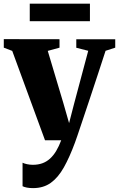

<svg xmlns="http://www.w3.org/2000/svg" viewBox="-27 -740 628 1013"><path d="M147.5 252.5Q129.5 252.5 115.2 249.8Q101 247 92 242.5V118.5Q100.5 123 115.5 126.2Q130.5 129.5 146.5 129.5Q174 129.5 196.2 121.5Q218.5 113.5 236.8 97Q255 80.5 269.5 56.2Q284 32 296 0H210.5L37.5 -471.5L-7 -488.5V-533.5L287 -533V-488.5L225 -471.5L307 -197L337.5 -90.5L364 -193L438.5 -472L375.5 -488V-533H581V-488.5L530 -472Q511.5 -415.5 490.5 -351.2Q469.5 -287 448.8 -225Q428 -163 410.8 -111.5Q393.5 -60 382.2 -26.5Q371 7 368.5 12.5Q340 89.5 310 143Q280 196.5 241.2 224.5Q202.5 252.5 147.5 252.5ZM447.5 -720.5V-628H130V-720.5Z"/></svg>

Font: Merriweather 72pt Black
Style: Regular
Weight: 900
Version: Version 2.100